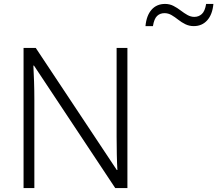

<svg xmlns="http://www.w3.org/2000/svg" viewBox="-20 -958 1107 978"><path d="M629 0H567L153 -624H150Q152 -585 153.5 -541.5Q155 -498 155 -451V0H100V-714H162L575 -92H578Q576 -123 575 -171Q574 -219 574 -261V-714H629ZM721 -825Q726 -879 752 -908.5Q778 -938 821 -938Q844 -938 863.5 -928Q883 -918 900.5 -904.5Q918 -891 935 -881.5Q952 -872 970 -872Q992 -872 1008 -886.5Q1024 -901 1030 -938H1067Q1062 -884 1035.5 -854.5Q1009 -825 967 -825Q944 -825 924.5 -834.5Q905 -844 888 -857.5Q871 -871 854 -881Q837 -891 818 -891Q795 -891 780 -876.5Q765 -862 759 -825Z"/></svg>

Font: Noto Sans Thai Looped Light
Style: Regular
Weight: 300
Designer: Sasikarn Vongin, Ben Mitchell
Foundry: The Fontpad Ltd
Version: Version 1.001; ttfautohint (v1.8.4.7-5d5b)